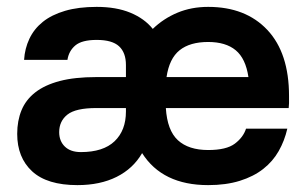

<svg xmlns="http://www.w3.org/2000/svg" viewBox="-20 -529 895 558"><path d="M205 9Q117 9 73.5 -31Q30 -71 30 -140Q30 -178 42.5 -208.5Q55 -239 82.5 -260.5Q110 -282 153.5 -293.5Q197 -305 260 -305H346V-340Q346 -376 326 -394.5Q306 -413 261 -413Q218 -413 199 -397Q180 -381 176 -355H50Q52 -388 65.5 -416.5Q79 -445 104.5 -465.5Q130 -486 169 -497.5Q208 -509 261 -509Q318 -509 359 -492Q400 -475 424 -445Q455 -475 495.5 -492Q536 -509 585 -509Q694 -509 757 -442Q820 -375 820 -250Q820 -236 820 -233Q820 -230 820 -229L819 -215H462Q466 -150 497 -121.5Q528 -93 585 -93Q638 -93 662.5 -111.5Q687 -130 695 -155H815Q807 -120 790 -90Q773 -60 745 -38Q717 -16 677 -3.5Q637 9 585 9Q452 9 393 -84Q367 -39 319 -15Q271 9 205 9ZM215 -87Q280 -87 313 -118.5Q346 -150 346 -205V-215H260Q200 -215 176 -196Q152 -177 152 -145Q152 -119 168.5 -103Q185 -87 215 -87ZM585 -407Q532 -407 502 -383Q472 -359 464 -305H702Q694 -359 665 -383Q636 -407 585 -407Z"/></svg>

Font: PT Root UI Web Bold
Style: Regular
Weight: 700
Designer: Vitaly Kuzmin
Foundry: ParaType Ltd.
Version: Version 1.000W